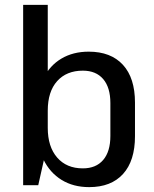

<svg xmlns="http://www.w3.org/2000/svg" viewBox="-20 -760 631 788"><path d="M346 8Q281 8 233 -21.5Q185 -51 158.5 -105Q132 -159 132 -233V-311Q132 -385 158 -438Q184 -491 232 -519.5Q280 -548 344 -548Q435 -548 484.5 -494Q534 -440 534 -339V-201Q534 -100 485 -46Q436 8 346 8ZM75 -740H176V-174L137 0H75ZM320 -69Q374 -69 403.5 -103.5Q433 -138 433 -202V-337Q433 -401 403.5 -435.5Q374 -470 320 -470Q253 -470 214.5 -427Q176 -384 176 -306V-235Q176 -158 214.5 -113.5Q253 -69 320 -69Z"/></svg>

Font: Pathway Extreme SemiCondensed Medium
Style: Regular
Weight: 500
Width: 4
Version: Version 1.001;gftools[0.9.26]